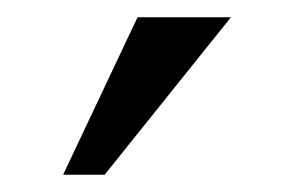

<svg xmlns="http://www.w3.org/2000/svg" viewBox="-20 -799 326 222"><path d="M101 -597H53L139 -779H247Z"/></svg>

Font: Repo Regular
Style: Regular
Weight: 400
Designer: Stefan Peev
Foundry: Context Ltd
Version: Version 1.502